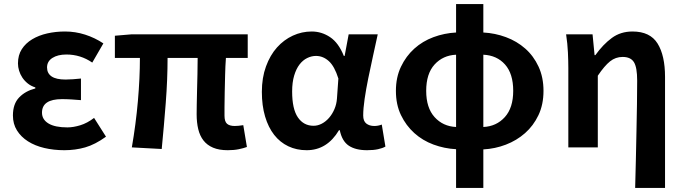

<svg xmlns="http://www.w3.org/2000/svg" viewBox="-20 -730 3387 951"><path d="M299 14Q246 14 199.5 3Q153 -8 118.5 -30Q84 -52 64 -84Q44 -116 44 -158Q44 -215 74.5 -247Q105 -279 155 -292V-297Q133 -304 117 -317Q101 -330 90.5 -346Q80 -362 74.5 -380Q69 -398 69 -416Q69 -457 88 -486.5Q107 -516 139.5 -535.5Q172 -555 214 -564.5Q256 -574 302 -574Q353 -574 401.5 -558.5Q450 -543 492 -515L437 -420Q379 -460 309 -460Q266 -460 239.5 -443Q213 -426 213 -396Q213 -367 235.5 -351.5Q258 -336 305 -336Q322 -336 341.5 -337.5Q361 -339 381 -341V-234Q357 -236 333.5 -237.5Q310 -239 287 -239Q188 -239 188 -172Q188 -138 220 -118.5Q252 -99 314 -99Q343 -99 377.5 -109.5Q412 -120 446 -146L505 -53Q451 -14 402 0Q353 14 299 14Z M1108 14Q1065 14 1035.5 1.5Q1006 -11 988 -34Q970 -57 962 -90Q954 -123 954 -164Q954 -179 954.5 -210.5Q955 -242 956 -281Q957 -320 958 -362.5Q959 -405 959 -443H810Q810 -337 801 -220.5Q792 -104 781 8L633 0Q653 -115 663 -229.5Q673 -344 673 -443H549V-553L632 -560H1207V-443H1099Q1096 -403 1095 -358Q1094 -313 1093 -272.5Q1092 -232 1092 -201Q1092 -170 1092 -157Q1092 -128 1104.5 -117Q1117 -106 1143 -106Q1151 -106 1161.5 -107Q1172 -108 1185 -110L1203 -2Q1187 4 1163 9Q1139 14 1108 14Z M1499 14Q1449 14 1408 -5.5Q1367 -25 1338 -62Q1309 -99 1293 -153Q1277 -207 1277 -275Q1277 -345 1297.5 -401Q1318 -457 1352 -495Q1386 -533 1430.5 -553.5Q1475 -574 1524 -574Q1573 -574 1615 -546Q1657 -518 1683 -453H1687L1707 -560H1851Q1840 -509 1827.5 -452.5Q1815 -396 1804 -342Q1793 -288 1786 -240Q1779 -192 1779 -158Q1779 -130 1794.5 -118Q1810 -106 1834 -106Q1853 -106 1871 -113L1889 -4Q1875 4 1852.5 9Q1830 14 1798 14Q1741 14 1707.5 -8.5Q1674 -31 1663 -85H1659Q1600 14 1499 14ZM1533 -107Q1554 -107 1574 -117.5Q1594 -128 1610 -146.5Q1626 -165 1636.5 -189.5Q1647 -214 1649 -242L1656 -341Q1637 -402 1608.5 -427.5Q1580 -453 1545 -453Q1523 -453 1501.5 -442.5Q1480 -432 1463.5 -410.5Q1447 -389 1437 -355.5Q1427 -322 1427 -277Q1427 -190 1455.5 -148.5Q1484 -107 1533 -107Z M2374 -101Q2439 -104 2480.5 -150Q2522 -196 2522 -280Q2522 -365 2481.5 -410.5Q2441 -456 2374 -459ZM2239 -459Q2174 -456 2132.5 -410.5Q2091 -365 2091 -280Q2091 -196 2132.5 -150Q2174 -104 2239 -101ZM2374 -569Q2432 -566 2486 -546Q2540 -526 2581.5 -489.5Q2623 -453 2647.5 -400Q2672 -347 2672 -280Q2672 -212 2647 -159.5Q2622 -107 2580.5 -70.5Q2539 -34 2485.5 -13.5Q2432 7 2374 10V201H2239V9Q2181 6 2127 -14Q2073 -34 2032 -71Q1991 -108 1966 -160Q1941 -212 1941 -280Q1941 -347 1966 -399.5Q1991 -452 2032 -489Q2073 -526 2127 -546Q2181 -566 2239 -569V-710H2374Z M3126 201Q3128 135 3129.5 63Q3131 -9 3132.5 -79.5Q3134 -150 3135 -214.5Q3136 -279 3136 -331Q3136 -396 3120 -422Q3104 -448 3064 -448Q3029 -448 3001.5 -426Q2974 -404 2941 -355V0H2795V-393Q2795 -426 2793 -470Q2791 -514 2784 -560H2915L2925 -457H2929Q2967 -510 3010.5 -542Q3054 -574 3113 -574Q3200 -574 3237 -514.5Q3274 -455 3274 -349V201H3126Z"/></svg>

Font: SpoqaHanSans-Bold
Style: Regular
Weight: 700
Designer: [Spoqa Han Sans] Dong-huui Kim \uAE40 \uB3D9 \uD718   [Noto Sans] Ryoko NISHIZUKA \u897F \u585A \u6DBC \u5B50  (kana & i
Foundry: Spoqa (http://www.spoqa-han-sans.com)
Version: Version 2.000